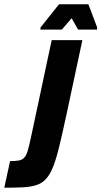

<svg xmlns="http://www.w3.org/2000/svg" viewBox="-70 -875 473 895"><path d="M-50 0 -23 -124Q3 -124 18.5 -127Q34 -130 43.5 -140.5Q53 -151 59.5 -173.5Q66 -196 74 -233L171 -688H314L239 -337Q221 -254 207 -195.5Q193 -137 178.5 -100Q164 -63 146 -42.5Q128 -22 102 -13Q76 -4 39.5 -2Q3 0 -50 0ZM118 -737 119 -747 205 -855H342L383 -747L382 -737H294L264 -790L218 -737Z"/></svg>

Font: Saira ExtraCondensed Black
Style: Italic
Weight: 900
Width: 2
Italic angle: -12°
Designer: Hector Gatti with collaboration of the Omnibus-Type team
Foundry: Omnibus-Type
Version: Version 1.101